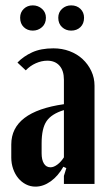

<svg xmlns="http://www.w3.org/2000/svg" viewBox="-20 -685 398 715"><path d="M22 -147Q22 -269 218 -297V-388Q218 -422 201.5 -440.5Q185 -459 156 -459Q135 -459 113.5 -449.5Q92 -440 76 -423L45 -452Q67 -475 99.5 -490Q132 -505 179 -505Q211 -505 239 -494.5Q267 -484 287.5 -465Q308 -446 320 -420.5Q332 -395 332 -366V0H218V-30L227 -59L216 -64Q196 -29 168.5 -9.5Q141 10 112 10Q93 10 76.5 1.5Q60 -7 48 -21.5Q36 -36 29 -56Q22 -76 22 -98ZM168 -62Q180 -62 193.5 -72Q207 -82 218 -99V-275Q172 -261 153.5 -234Q135 -207 135 -151V-114Q135 -90 143.5 -76Q152 -62 168 -62ZM55 -619Q55 -639 68.5 -652Q82 -665 102 -665Q122 -665 136.5 -652Q151 -639 151 -619Q151 -597 136.5 -584Q122 -571 102 -571Q82 -571 68.5 -584Q55 -597 55 -619ZM197 -619Q197 -639 211 -652Q225 -665 245 -665Q266 -665 279.5 -652Q293 -639 293 -619Q293 -597 279.5 -584Q266 -571 245 -571Q225 -571 211 -584Q197 -597 197 -619Z"/></svg>

Font: Moniqa ExtBd Paragraph
Style: Regular
Weight: 800
Designer: Rajesh Rajput
Foundry: Rajesh Rajput
Version: Version 1.000